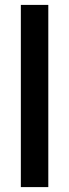

<svg xmlns="http://www.w3.org/2000/svg" viewBox="-20 -763 282 783"><path d="M65 0V-743H177V0Z"/></svg>

Font: Saira Semi Condensed Medium
Style: Regular
Weight: 500
Width: 4
Designer: Hector Gatti with collaboration of the Omnibus-Type team
Foundry: Omnibus-Type
Version: Version 1.001; ttfautohint (v1.8)